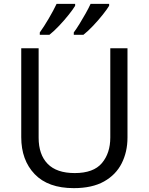

<svg xmlns="http://www.w3.org/2000/svg" viewBox="-20 -964 771 994"><path d="M640 -252Q640 -178 610 -118.5Q580 -59 518.5 -24.5Q457 10 362 10Q229 10 159.5 -62.5Q90 -135 90 -254V-714H180V-251Q180 -164 226.5 -116Q273 -68 367 -68Q464 -68 507.5 -119.5Q551 -171 551 -252V-714H640ZM545 -934Q535 -917 512 -888Q489 -859 462 -830.5Q435 -802 412 -784H362V-796Q376 -815 392 -841Q408 -867 423.5 -894.5Q439 -922 449 -944H545ZM369 -934Q359 -917 336 -888Q313 -859 286 -830.5Q259 -802 236 -784H186V-796Q207 -825 232 -867.5Q257 -910 273 -944H369Z"/></svg>

Font: Noto Sans Vai
Style: Regular
Weight: 400
Designer: Monotype Design Team
Foundry: Monotype Imaging Inc.
Version: Version 2.001; ttfautohint (v1.8.4.7-5d5b)